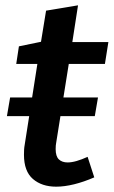

<svg xmlns="http://www.w3.org/2000/svg" viewBox="-20 -690 427 721"><path d="M6 -254 18 -324H348L336 -254ZM334 -24Q295 -7 258.5 2Q222 11 191 11Q137 11 103.5 -18Q70 -47 70 -109Q70 -119 70.5 -128Q71 -137 73 -148L123 -467L135 -450H41L51 -516L153 -537L131 -515L153 -650L273 -670L249 -515L239 -532H387L374 -450H224L241 -467L191 -154Q190 -150 189.5 -143.5Q189 -137 189 -130Q189 -103 201 -91.5Q213 -80 234 -80Q249 -80 268 -85.5Q287 -91 309 -101Z"/></svg>

Font: Bitter Thin SemiBold
Style: Italic
Weight: 600
Italic angle: -9°
Version: Version 2.002